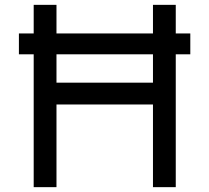

<svg xmlns="http://www.w3.org/2000/svg" viewBox="-20 -772 863 792"><path d="M58 -634V-548H119V0H213V-341H611V0H705V-548H765V-634H705V-752H611V-634H213V-752H119V-634ZM213 -431V-548H611V-431Z"/></svg>

Font: Hibana 45 SubMedium
Style: Regular
Weight: 500
Width: 6
Designer: pygmalion
Foundry: ybstudio
Version: Version 2021.007;FEAKit 1.0